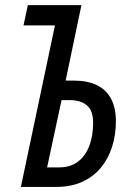

<svg xmlns="http://www.w3.org/2000/svg" viewBox="-20 -734 519 754"><path d="M62 0 195.8 -634.3H72.3L89.4 -713.9H299.8L237.8 -417.5H269.5Q323.7 -417.5 360.4 -399.7Q397 -381.8 416 -346.4Q435.1 -311 435.1 -257.3Q435.1 -203.6 419.9 -156.7Q404.8 -109.9 375.5 -74.7Q346.2 -39.6 302.5 -19.8Q258.8 0 201.2 0ZM165 -76.7H213.4Q255.9 -76.7 285.4 -98.6Q314.9 -120.6 330.3 -160.2Q345.7 -199.7 345.7 -252.9Q345.7 -298.8 321.8 -319.8Q297.9 -340.8 253.4 -340.8H221.7Z"/></svg>

Font: Open Sans Condensed Medium
Style: Italic
Weight: 500
Width: 3
Italic angle: -12°
Designer: Monotype Design Team
Foundry: Monotype Imaging Inc.
Version: Version 3.000